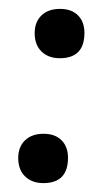

<svg xmlns="http://www.w3.org/2000/svg" viewBox="-20 -404 247 432"><path d="M77.6 8Q52 8 36.5 -7Q21 -22 21 -48.5Q21 -73.5 36.3 -88.3Q51.7 -103 78 -103Q104 -103 118.5 -88.4Q133 -73.8 133 -49Q133 8 77.6 8ZM114.6 -273Q89 -273 73.5 -288Q58 -303 58 -329.5Q58 -354.5 73.3 -369.3Q88.7 -384 115 -384Q141 -384 155.5 -369.4Q170 -354.8 170 -330Q170 -273 114.6 -273Z"/></svg>

Font: Cormorant Infant Light
Style: Italic
Weight: 300
Italic angle: -10°
Designer: Christian Thalmann (Catharsis Fonts)
Foundry: Catharsis Fonts
Version: Version 4.001